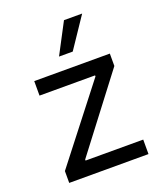

<svg xmlns="http://www.w3.org/2000/svg" viewBox="-143 -879 828 973"><g transform="rotate(-20 270.5 -392.0)"><path d="M61.1 -63.9 370.7 -461.6V-467.3H71V-545.5H478.7V-478.7L177.6 -83.8V-78.1H488.6V0H61.1ZM318.2 -784.1H416.2L305.4 -619.3H231.5Z"/></g></svg>

Font: Fast_Sans
Style: Regular
Weight: 400
Designer: Rasmus Andersson
Foundry: rsms
Version: Version 3.018;git-588b23468